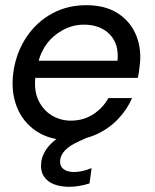

<svg xmlns="http://www.w3.org/2000/svg" viewBox="-20 -528 597 740"><path d="M245 12Q172 12 120 -22.5Q68 -57 44.5 -117Q21 -177 32 -254Q44 -329 83 -386.5Q122 -444 181 -476Q240 -508 312 -508Q387 -508 436 -475.5Q485 -443 506 -389Q527 -335 518 -272Q517 -261 515.5 -250.5Q514 -240 511 -228H116Q111 -176 129 -139.5Q147 -103 180 -83Q213 -63 253 -63Q301 -63 338.5 -87Q376 -111 398 -150H489Q469 -104 433.5 -67.5Q398 -31 350 -9.5Q302 12 245 12ZM303 -433Q246 -433 196.5 -395.5Q147 -358 129 -294H433Q439 -359 402.5 -396Q366 -433 303 -433ZM246 192Q215 192 189 182.5Q163 173 149 151.5Q135 130 139 96Q144 60 175 27.5Q206 -5 276 -34L332 -58L347 -12L286 16Q248 33 231.5 50.5Q215 68 212 87Q209 110 223.5 122.5Q238 135 265 135Q296 135 333 120L325 179Q306 185 286 188.5Q266 192 246 192Z"/></svg>

Font: Host Grotesk
Style: Italic
Weight: 400
Italic angle: -8°
Designer: Doğukan Karapınar based on Poppins by Indian Type Foundry, Jonny Pinhorn
Foundry: Element Type
Version: Version 1.001; ttfautohint (v1.8.4.7-5d5b)